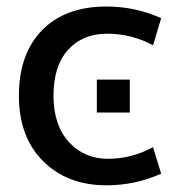

<svg xmlns="http://www.w3.org/2000/svg" viewBox="-20 -550 568 580"><path d="M301.8 -530.3Q388.7 -530.3 466.8 -495.1L442.4 -413.1Q377.9 -448.2 303.7 -448.2Q229.5 -448.2 185.5 -399.4Q141.6 -350.6 141.6 -261.2Q141.6 -171.9 188 -121.1Q234.4 -70.3 306.2 -70.3Q377.9 -70.3 442.4 -105.5L466.8 -25.4Q388.7 9.8 301.8 9.8Q183.6 9.8 110.4 -63Q37.1 -135.7 37.1 -261.2Q37.1 -386.7 106.9 -458.5Q176.8 -530.3 301.8 -530.3ZM272.5 -210V-309.6H372.1V-210Z"/></svg>

Font: GenEi M Gothic v2 Medium
Style: Regular
Weight: 500
Version: Version 2.0